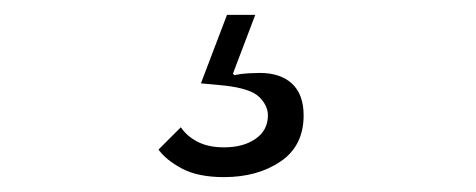

<svg xmlns="http://www.w3.org/2000/svg" viewBox="-20 -33 640 258"><path d="M281 205Q246 205 224.5 193.5Q203 182 193 168L223 138Q231 150 245.5 157.5Q260 165 281 165Q307 165 323.5 153.5Q340 142 340 122Q340 109 328.5 97.5Q317 86 282 82L250 79L285 -13H323L293 66L295 68Q304 66 313.5 65.5Q323 65 329 65Q357 65 372.5 79.5Q388 94 388 122Q388 163 357 184Q326 205 281 205Z"/></svg>

Font: IBM Plex Mono Light
Style: Italic
Weight: 300
Italic angle: -9°
Monospace: yes
Designer: Mike Abbink, Paul van der Laan, Pieter van Rosmalen
Foundry: Bold Monday
Version: Version 2.3